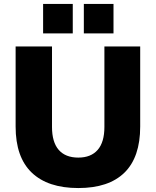

<svg xmlns="http://www.w3.org/2000/svg" viewBox="-20 -940 788 971"><path d="M376 11Q222 11 140.5 -67Q59 -145 59 -300V-705H243V-298Q243 -221 277 -182Q311 -143 376 -143Q440 -143 474 -182Q508 -221 508 -298V-705H689V-300Q689 -145 609.5 -67Q530 11 376 11ZM404 -771V-920H554V-771ZM198 -771V-920H348V-771Z"/></svg>

Font: Nunito Sans 12pt Black
Style: Regular
Weight: 900
Designer: Vernon Adams
Foundry: Vernon Adams
Version: Version 3.101;gftools[0.9.27]